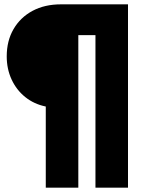

<svg xmlns="http://www.w3.org/2000/svg" viewBox="-20 -735 658 885"><path d="M341 130H191V-244Q137 -255 96.5 -287.5Q56 -320 33.5 -368.5Q11 -417 11 -475Q11 -547 42.5 -601Q74 -655 130 -685Q186 -715 261 -715H570V130H420V-573H341Z"/></svg>

Font: Wix Madefor Text ExtraBold
Style: Regular
Weight: 800
Designer: Dalton Maag Ltd
Foundry: Dalton Maag Ltd
Version: Version 3.100